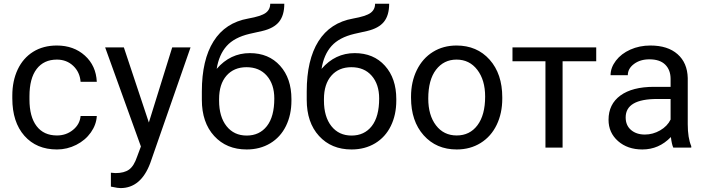

<svg xmlns="http://www.w3.org/2000/svg" viewBox="-20 -778 3718 1012"><path d="M280.3 -64C233.7 -64 197.9 -80.4 172.9 -113.3C147.8 -146.2 135.3 -193 135.3 -253.9V-271C135.3 -333.5 147.9 -381.3 173.1 -414.3C198.3 -447.3 233.9 -463.9 279.8 -463.9C314 -463.9 342.7 -452.9 366 -430.9C389.2 -408.9 402.2 -380.9 404.8 -346.7H490.2C487.6 -403.3 466.7 -449.4 427.5 -484.9C388.3 -520.3 339 -538.1 279.8 -538.1C231.6 -538.1 189.9 -527 154.5 -504.9C119.2 -482.7 92.1 -451.7 73.2 -411.6C54.4 -371.6 44.9 -325.8 44.9 -274.4V-259.3C44.9 -175.9 66.2 -110.3 108.6 -62.3C151.1 -14.2 208.3 9.8 280.3 9.8C316.1 9.8 350 1.6 382.1 -14.6C414.1 -30.9 439.8 -52.7 459 -80.1C478.2 -107.4 488.6 -136.2 490.2 -166.5H404.8C402.2 -137.2 388.8 -112.8 364.7 -93.3C340.7 -73.7 312.5 -64 280.3 -64Z M764.6 -132.3 632.8 -528.3H534.2L722.7 -5.9L702.6 47.9C691.6 80.7 677.5 103.4 660.4 115.7C643.3 128.1 619.5 134.3 588.9 134.3L564.5 132.3V205.6L598.1 211.9L615.2 213.4C686.8 213.4 739.1 169.4 772 81.5L984.4 -528.3H887.7Z M1296.9 -498C1228.2 -498 1169.9 -470.4 1122.1 -415C1130.2 -465.2 1147.7 -505.3 1174.6 -535.4C1201.4 -565.5 1241.7 -586.9 1295.4 -599.6L1362.8 -614.7C1403.2 -624.2 1432.5 -640.3 1450.9 -663.1C1469.3 -685.9 1478.5 -717.6 1478.5 -758.3H1404.3C1404.3 -737.8 1396.3 -721.7 1380.4 -710C1364.4 -698.2 1333.7 -688.3 1288.1 -680.2C1207.7 -665.9 1146.9 -626 1105.7 -560.5C1064.5 -495.1 1043.9 -406.9 1043.9 -295.9V-252C1043.9 -172.2 1065.6 -108.6 1108.9 -61.3C1152.2 -13.9 1209.3 9.8 1280.3 9.8C1327.1 9.8 1368.6 -1.1 1404.5 -22.7C1440.5 -44.4 1468.1 -74.8 1487.3 -114C1506.5 -153.2 1516.1 -197.8 1516.1 -247.6V-255.9C1516.1 -328.5 1496.2 -387 1456.3 -431.4C1416.4 -475.8 1363.3 -498 1296.9 -498ZM1279.3 -423.8C1324.5 -423.8 1360.3 -408.8 1386.5 -378.7C1412.7 -348.6 1425.8 -308.6 1425.8 -258.8C1425.8 -195 1412.8 -146.5 1386.7 -113.3C1360.7 -80.1 1325.2 -63.5 1280.3 -63.5C1235.7 -63.5 1200.3 -80 1174.1 -113C1147.9 -146.1 1134.8 -190.9 1134.8 -247.6V-255.4C1134.8 -308.1 1147.8 -349.4 1173.8 -379.2C1199.9 -408.9 1235 -423.8 1279.3 -423.8Z M1849.6 -498C1780.9 -498 1722.7 -470.4 1674.8 -415C1682.9 -465.2 1700.4 -505.3 1727.3 -535.4C1754.2 -565.5 1794.4 -586.9 1848.1 -599.6L1915.5 -614.7C1955.9 -624.2 1985.3 -640.3 2003.7 -663.1C2022.1 -685.9 2031.2 -717.6 2031.2 -758.3H1957C1957 -737.8 1949.1 -721.7 1933.1 -710C1917.2 -698.2 1886.4 -688.3 1840.8 -680.2C1760.4 -665.9 1699.6 -626 1658.4 -560.5C1617.3 -495.1 1596.7 -406.9 1596.7 -295.9V-252C1596.7 -172.2 1618.3 -108.6 1661.6 -61.3C1704.9 -13.9 1762 9.8 1833 9.8C1879.9 9.8 1921.3 -1.1 1957.3 -22.7C1993.2 -44.4 2020.8 -74.8 2040 -114C2059.2 -153.2 2068.8 -197.8 2068.8 -247.6V-255.9C2068.8 -328.5 2048.9 -387 2009 -431.4C1969.2 -475.8 1916 -498 1849.6 -498ZM1832 -423.8C1877.3 -423.8 1913 -408.8 1939.2 -378.7C1965.4 -348.6 1978.5 -308.6 1978.5 -258.8C1978.5 -195 1965.5 -146.5 1939.5 -113.3C1913.4 -80.1 1877.9 -63.5 1833 -63.5C1788.4 -63.5 1753 -80 1726.8 -113C1700.6 -146.1 1687.5 -190.9 1687.5 -247.6V-255.4C1687.5 -308.1 1700.5 -349.4 1726.6 -379.2C1752.6 -408.9 1787.8 -423.8 1832 -423.8Z M2146.5 -269V-262.7C2146.5 -180.7 2168.7 -114.7 2213.1 -64.9C2257.6 -15.1 2315.6 9.8 2387.2 9.8C2434.7 9.8 2476.8 -1.6 2513.4 -24.4C2550 -47.2 2578.2 -79 2597.9 -119.9C2617.6 -160.7 2627.4 -206.9 2627.4 -258.3V-264.6C2627.4 -347.3 2605.2 -413.6 2560.8 -463.4C2516.4 -513.2 2458.2 -538.1 2386.2 -538.1C2339.7 -538.1 2298.3 -526.9 2262 -504.4C2225.7 -481.9 2197.3 -450 2177 -408.7C2156.7 -367.4 2146.5 -320.8 2146.5 -269ZM2237.3 -258.3C2237.3 -324.4 2251 -375.2 2278.3 -410.6C2305.7 -446.1 2341.6 -463.9 2386.2 -463.9C2431.8 -463.9 2468.3 -445.9 2495.8 -409.9C2523.4 -373.9 2537.1 -327 2537.1 -269C2537.1 -204.3 2523.6 -153.9 2496.6 -117.9C2469.6 -81.9 2433.1 -64 2387.2 -64C2341.6 -64 2305.3 -81.7 2278.1 -117.2C2250.9 -152.7 2237.3 -199.7 2237.3 -258.3Z M3122.6 -455.1V-528.3H2681.2V-455.1H2855V0H2945.3V-455.1Z M3528.8 0H3623.5V-7.8C3611.2 -36.5 3605 -75 3605 -123.5V-366.7C3603.7 -420.1 3585.8 -462 3551.3 -492.4C3516.8 -522.9 3469.1 -538.1 3408.2 -538.1C3369.8 -538.1 3334.6 -530.9 3302.5 -516.6C3270.4 -502.3 3245 -482.8 3226.3 -458.3C3207.6 -433.7 3198.2 -408.2 3198.2 -381.8H3289.1C3289.1 -404.9 3300 -424.6 3321.8 -440.9C3343.6 -457.2 3370.6 -465.3 3402.8 -465.3C3439.6 -465.3 3467.4 -456 3486.3 -437.3C3505.2 -418.5 3514.6 -393.4 3514.6 -361.8V-320.3H3426.8C3350.9 -320.3 3292.1 -305.1 3250.2 -274.7C3208.4 -244.2 3187.5 -201.5 3187.5 -146.5C3187.5 -101.2 3204.2 -63.9 3237.5 -34.4C3270.9 -5 3313.6 9.8 3365.7 9.8C3424 9.8 3474.1 -12 3516.1 -55.7C3519.4 -29 3523.6 -10.4 3528.8 0ZM3378.9 -68.8C3349.3 -68.8 3325 -76.8 3306.2 -92.8C3287.3 -108.7 3277.8 -130.9 3277.8 -159.2C3277.8 -224 3333.2 -256.3 3443.8 -256.3H3514.6V-147.9C3503.3 -124.5 3484.9 -105.5 3459.5 -90.8C3434.1 -76.2 3407.2 -68.8 3378.9 -68.8Z"/></svg>

Font: Roboto1
Style: rg
Weight: 400
Designer: Google
Version: Version 2.137; 2017